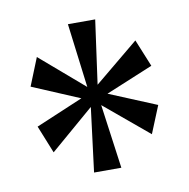

<svg xmlns="http://www.w3.org/2000/svg" viewBox="-54 -813 484 492"><g transform="rotate(-10 188.0 -567.0)"><path d="M153 -374 174 -541 60 -443 31 -515 154 -567 31 -619 60 -691 174 -593 153 -760H224L201 -594L316 -689L345 -618L222 -567L345 -516L316 -445L201 -541L224 -374Z"/></g></svg>

Font: Noto Serif Khmer ExtraCondensed
Style: Regular
Weight: 400
Width: 2
Designer: Danh Hong and the Monotype Design Team
Foundry: Monotype Imaging Inc.
Version: Version 2.004; ttfautohint (v1.8.4.7-5d5b)